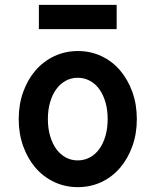

<svg xmlns="http://www.w3.org/2000/svg" viewBox="-20 -760 640 790"><path d="M300.4 10Q353 10 397.5 -11Q442 -32 474 -69.5Q506 -107 524.5 -158.2Q543 -209.4 543 -270Q543 -330.6 524.5 -381.8Q506 -433 474 -470.5Q442 -508 397.4 -529Q352.9 -550 300.4 -550Q248 -550 203.2 -528.8Q158.3 -507.6 126.2 -470.3Q94 -433 75.5 -381.8Q57 -330.6 57 -270Q57 -209.4 75.5 -158.2Q94 -107 126.1 -69.7Q158.2 -32.4 203 -11.2Q247.7 10 300.4 10ZM299.6 -100Q272.9 -100 250.2 -112.4Q227.5 -124.8 211.2 -147.4Q195 -170 186 -201.2Q177 -232.4 177 -270Q177 -307.6 186 -338.8Q195 -370 211.2 -392.6Q227.5 -415.2 250.2 -427.6Q272.9 -440 299.6 -440Q327 -440 350 -427.5Q373 -415 389.1 -392.5Q405.1 -369.9 414.1 -338.7Q423 -307.6 423 -270Q423 -232.4 414.1 -201.3Q405.1 -170.1 389.1 -147.5Q373 -125 350 -112.5Q327 -100 299.6 -100ZM140 -640H460V-740H140Z"/></svg>

Font: CommitMonoV142 ExtLt
Style: Regular
Weight: 200
Monospace: yes
Designer: Eigil Nikolajsen
Foundry: Eigil Nikolajsen
Version: Version 1.142